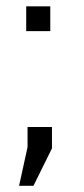

<svg xmlns="http://www.w3.org/2000/svg" viewBox="-20 -473 271 619"><path d="M147.5 -63.5V5.4L87.9 126H41.5L68.8 1.5V-63.5ZM142.1 -452.6V-372.6H64.5V-452.6Z"/></svg>

Font: Yantramanav
Style: Regular
Weight: 400
Version: Version 1.000;PS 1.0;hotconv 1.0.72;makeotf.lib2.5.5900; ttf